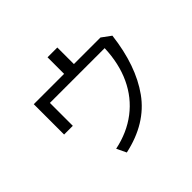

<svg xmlns="http://www.w3.org/2000/svg" viewBox="-184 -1010 1262 1262"><g transform="rotate(-45 447.0 -378.5)"><path d="M710 -561H201V-348H120V-630H402V-784H493V-630H740L804 -583Q774 -333 662 -177Q550 -21 328 27L296 -40Q421 -66 512.5 -136Q604 -206 654.5 -314Q705 -422 710 -561Z"/></g></svg>

Font: Kakao Big Sans
Style: Regular
Weight: 400
Designer: Park Young-rak; Lee Sang-min; Kim Jung-jin; Min Bon; Park Min-gyu;
Foundry: Kakao Corporation
Version: Version 2.003